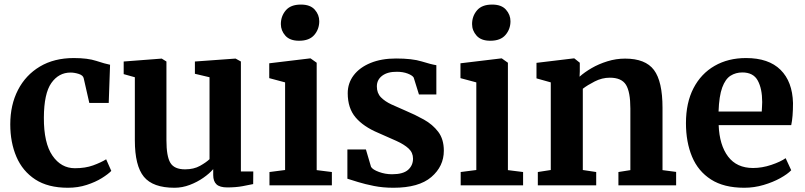

<svg xmlns="http://www.w3.org/2000/svg" viewBox="-20 -830 3604 860"><path d="M26 -273Q26 -360 60.5 -427Q95 -494 158.8 -532Q222.5 -570 310.5 -570Q373 -570 411.5 -557.2Q450 -544.5 473 -540L467 -369H380L355 -479Q352.5 -492.5 333 -498.8Q313.5 -505 296 -505Q243 -505 210 -458.2Q177 -411.5 176.5 -303Q176 -189.5 214.8 -133Q253.5 -76.5 315.5 -76.5Q362 -76.5 397 -89.2Q432 -102 455.5 -116.5L478.5 -64.5Q464.5 -50 436 -32.2Q407.5 -14.5 368.5 -1.8Q329.5 11 284 11Q195 11 138 -26.2Q81 -63.5 53.5 -127.8Q26 -192 26 -273Z M998 9.5Q964.5 9.5 949.8 -4.2Q935 -18 935 -46V-72.5Q918.5 -53 891 -33.8Q863.5 -14.5 830 -1.8Q796.5 11 761.5 11Q665 11 624.5 -38.2Q584 -87.5 584 -201.5V-484L534 -498V-554.5L703.5 -567.5H704.5L725.5 -554.5V-202Q725.5 -130 743 -100.8Q760.5 -71.5 809 -71.5Q848 -71.5 876 -87.2Q904 -103 918.5 -117V-484L853 -499.5V-554.5L1033 -567.5H1035.5L1059 -554.5V-62H1114.5L1114 -5.5Q1096 -1.5 1066 4Q1036 9.5 998 9.5Z M1257 -68.5V-461L1186 -480V-546.5L1369 -568.5H1371L1398.5 -549V-68L1466.5 -59.5V0H1187V-59.5ZM1319 -647.5Q1278.5 -647.5 1258.2 -670.2Q1238 -693 1238 -722Q1238 -757.5 1260 -783.5Q1282 -809.5 1327.5 -809.5H1328.5Q1369.5 -809.5 1389.8 -786.8Q1410 -764 1410 -735Q1410 -699.5 1387.8 -673.5Q1365.5 -647.5 1320 -647.5Z M1619 -160.5 1642 -82.5Q1649.5 -70 1677.5 -59.8Q1705.5 -49.5 1736 -49.5Q1785.5 -49.5 1807.8 -69.2Q1830 -89 1830 -119.5Q1830 -146.5 1810.2 -164.8Q1790.5 -183 1755.2 -199Q1720 -215 1675 -234.5Q1608 -262.5 1572.8 -304Q1537.5 -345.5 1537.5 -412.5Q1537.5 -457.5 1564.2 -492.8Q1591 -528 1639.8 -548Q1688.5 -568 1754 -568Q1826.5 -568 1869 -554.8Q1911.5 -541.5 1934.5 -538V-407H1856.5L1833 -482.5Q1827 -492.5 1806 -500.5Q1785 -508.5 1758 -508.5Q1716.5 -509 1692.2 -491Q1668 -473 1668 -443Q1668 -413 1686.2 -394.2Q1704.5 -375.5 1733.8 -362Q1763 -348.5 1796 -334.5Q1839 -316.5 1878.5 -294.5Q1918 -272.5 1943 -239.5Q1968 -206.5 1968 -155Q1968 -85 1912 -37Q1856 11 1742.5 11Q1695.5 11 1655.2 3Q1615 -5 1584.2 -14.5Q1553.5 -24 1536 -29.5V-160.5Z M2113.5 -68.5V-461L2042.5 -480V-546.5L2225.5 -568.5H2227.5L2255 -549V-68L2323 -59.5V0H2043.5V-59.5ZM2175.5 -647.5Q2135 -647.5 2114.8 -670.2Q2094.5 -693 2094.5 -722Q2094.5 -757.5 2116.5 -783.5Q2138.5 -809.5 2184 -809.5H2185Q2226 -809.5 2246.2 -786.8Q2266.5 -764 2266.5 -735Q2266.5 -699.5 2244.2 -673.5Q2222 -647.5 2176.5 -647.5Z M2447 -68.5V-461L2383 -479V-548.5L2549.5 -568.5H2552.5L2577 -549V-510.5L2576 -486.5Q2597.5 -506 2629.8 -524.8Q2662 -543.5 2700.8 -555.5Q2739.5 -567.5 2780 -567.5Q2871 -567.5 2909.2 -516.5Q2947.5 -465.5 2947.5 -347V-68L3008.5 -60V0H2750V-59.5L2803.5 -68V-344Q2803.5 -418.5 2783.8 -450.2Q2764 -482 2711.5 -482Q2676.5 -482 2643.8 -465.2Q2611 -448.5 2590.5 -432.5V-68.5L2650.5 -59.5V0H2389V-59.5Z M3313.5 11Q3222.5 11 3164.8 -26Q3107 -63 3079.8 -128.2Q3052.5 -193.5 3052.5 -278.5Q3052.5 -369.5 3086.2 -434.8Q3120 -500 3180.8 -535Q3241.5 -570 3321.5 -570Q3423 -570 3476.2 -517.2Q3529.5 -464.5 3532 -368.5Q3532 -305.5 3524 -269.5H3199Q3202.5 -180 3241.2 -128.8Q3280 -77.5 3353 -77.5Q3393.5 -77.5 3435 -91.5Q3476.5 -105.5 3499 -121.5L3524 -67.5Q3508 -50.5 3475.2 -32.2Q3442.5 -14 3400.2 -1.5Q3358 11 3313.5 11ZM3198.5 -330.5H3392Q3392.5 -341 3393.2 -352.5Q3394 -364 3394 -373Q3394 -432.5 3374.2 -469Q3354.5 -505.5 3305 -505.5Q3275.5 -505.5 3252.2 -490.8Q3229 -476 3215 -438.2Q3201 -400.5 3198.5 -330.5Z"/></svg>

Font: Merriweather
Style: Bold
Weight: 700
Designer: Eben Sorkin
Foundry: Eben Sorkin
Version: Version 2.100; ttfautohint (v1.7.19-72a1) -l 8 -r 50 -G 200 